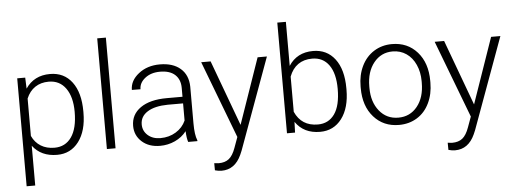

<svg xmlns="http://www.w3.org/2000/svg" viewBox="-57 -916 3478 1296"><g transform="rotate(-5 1682.0 -268.5)"><path d="M501 -258.8Q501 -135.3 446.3 -62.7Q391.6 9.8 299.8 9.8Q191.4 9.8 133.8 -66.4V203.1H75.7V-528.3H129.9L132.8 -453.6Q189.9 -538.1 298.3 -538.1Q393.1 -538.1 447 -466.3Q501 -394.5 501 -267.1ZM442.4 -269Q442.4 -370.1 400.9 -428.7Q359.4 -487.3 285.2 -487.3Q231.4 -487.3 192.9 -461.4Q154.3 -435.5 133.8 -386.2V-132.8Q154.8 -87.4 193.8 -63.5Q232.9 -39.6 286.1 -39.6Q359.9 -39.6 401.1 -98.4Q442.4 -157.2 442.4 -269Z M695.8 0H637.2V-750H695.8Z M1188 0Q1179.2 -24.9 1176.8 -73.7Q1146 -33.7 1098.4 -12Q1050.8 9.8 997.6 9.8Q921.4 9.8 874.3 -32.7Q827.1 -75.2 827.1 -140.1Q827.1 -217.3 891.4 -262.2Q955.6 -307.1 1070.3 -307.1H1176.3V-367.2Q1176.3 -423.8 1141.4 -456.3Q1106.4 -488.8 1039.6 -488.8Q978.5 -488.8 938.5 -457.5Q898.4 -426.3 898.4 -382.3L839.8 -382.8Q839.8 -445.8 898.4 -491.9Q957 -538.1 1042.5 -538.1Q1130.9 -538.1 1181.9 -493.9Q1232.9 -449.7 1234.4 -370.6V-120.6Q1234.4 -43.9 1250.5 -5.9V0ZM1004.4 -42Q1063 -42 1109.1 -70.3Q1155.3 -98.6 1176.3 -146V-262.2H1071.8Q984.4 -261.2 935.1 -230.2Q885.7 -199.2 885.7 -145Q885.7 -100.6 918.7 -71.3Q951.7 -42 1004.4 -42Z M1550.3 -84 1704.6 -528.3H1767.6L1542 89.8L1530.3 117.2Q1486.8 213.4 1396 213.4Q1375 213.4 1351.1 206.5L1350.6 158.2L1380.9 161.1Q1423.8 161.1 1450.4 139.9Q1477.1 118.7 1495.6 66.9L1521.5 -4.4L1322.3 -528.3H1386.2Z M2283.2 -258.8Q2283.2 -135.3 2228.5 -62.7Q2173.8 9.8 2081.5 9.8Q1971.2 9.8 1914.6 -72.3L1912.1 0H1857.4V-750H1915.5V-451.7Q1971.2 -538.1 2080.6 -538.1Q2174.3 -538.1 2228.8 -466.6Q2283.2 -395 2283.2 -267.6ZM2224.6 -269Q2224.6 -373.5 2184.1 -430.4Q2143.6 -487.3 2069.8 -487.3Q2013.7 -487.3 1974.6 -459.7Q1935.5 -432.1 1915.5 -378.9V-140.6Q1959.5 -41 2070.8 -41Q2143.1 -41 2183.8 -98.1Q2224.6 -155.3 2224.6 -269Z M2379.9 -272Q2379.9 -348.1 2409.4 -409.2Q2439 -470.2 2492.9 -504.2Q2546.9 -538.1 2615.2 -538.1Q2720.7 -538.1 2786.1 -464.1Q2851.6 -390.1 2851.6 -268.1V-255.9Q2851.6 -179.2 2822 -117.9Q2792.5 -56.6 2738.8 -23.4Q2685.1 9.8 2616.2 9.8Q2511.2 9.8 2445.6 -64.2Q2379.9 -138.2 2379.9 -260.3ZM2438.5 -255.9Q2438.5 -161.1 2487.5 -100.3Q2536.6 -39.6 2616.2 -39.6Q2695.3 -39.6 2744.4 -100.3Q2793.5 -161.1 2793.5 -260.7V-272Q2793.5 -332.5 2771 -382.8Q2748.5 -433.1 2708 -460.7Q2667.5 -488.3 2615.2 -488.3Q2537.1 -488.3 2487.8 -427Q2438.5 -365.7 2438.5 -266.6Z M3132.3 -84 3286.6 -528.3H3349.6L3124 89.8L3112.3 117.2Q3068.8 213.4 2978 213.4Q2957 213.4 2933.1 206.5L2932.6 158.2L2962.9 161.1Q3005.9 161.1 3032.5 139.9Q3059.1 118.7 3077.6 66.9L3103.5 -4.4L2904.3 -528.3H2968.3Z"/></g></svg>

Font: RobotoDraft Light
Style: Regular
Weight: 300
Version: Version 2.001151; 2014